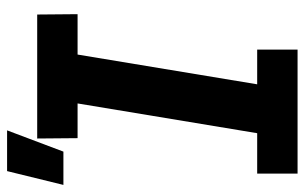

<svg xmlns="http://www.w3.org/2000/svg" viewBox="-181 -681 860 542"><g transform="rotate(-90 249.0 -410.0)"><path d="M30 0V-114H144L228 -621H130L129 -735H479L480 -621H366L282 -114H380V0ZM-2 -661 37 -820H152L92 -661Z"/></g></svg>

Font: Iosevka Term Curly Hv Obl
Style: Regular
Weight: 900
Italic angle: -9°
Designer: Belleve Invis
Foundry: Belleve Invis
Version: Version 32.3.0